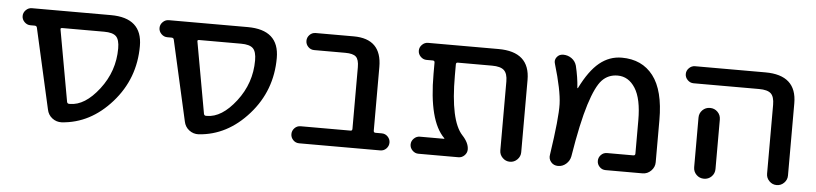

<svg xmlns="http://www.w3.org/2000/svg" viewBox="-38 -713 3811 897"><g transform="rotate(5 1868.0 -265.0)"><path d="M231 -440Q222 -440 224 -432L284 -98Q286 -90 294 -90H298Q368 -90 434 -175.5Q500 -261 500 -368Q500 -409 484 -424.5Q468 -440 428 -440ZM82 -440Q66 -440 54 -452Q42 -464 42 -480Q42 -496 54 -508Q66 -520 82 -520H452Q600 -520 600 -388Q600 -235 500.5 -122.5Q401 -10 267 -1Q242 0 222.5 -15Q203 -30 198 -55L113 -432Q111 -440 102 -440Z M873 -440Q864 -440 866 -432L926 -98Q928 -90 936 -90H940Q1010 -90 1076 -175.5Q1142 -261 1142 -368Q1142 -409 1126 -424.5Q1110 -440 1070 -440ZM724 -440Q708 -440 696 -452Q684 -464 684 -480Q684 -496 696 -508Q708 -520 724 -520H1094Q1242 -520 1242 -388Q1242 -235 1142.5 -122.5Q1043 -10 909 -1Q884 0 864.5 -15Q845 -30 840 -55L755 -432Q753 -440 744 -440Z M1381 0Q1364 0 1352.5 -12Q1341 -24 1341 -40Q1341 -56 1352.5 -68Q1364 -80 1381 -80H1615Q1623 -80 1623 -89V-378Q1623 -414 1609 -427Q1595 -440 1559 -440H1413Q1396 -440 1384.5 -452Q1373 -464 1373 -480Q1373 -496 1384.5 -508Q1396 -520 1413 -520H1591Q1723 -520 1723 -388V-89Q1723 -80 1732 -80H1761Q1778 -80 1789.5 -68Q1801 -56 1801 -40Q1801 -24 1789.5 -12Q1778 0 1761 0Z M2054 -80Q2055 -80 2055 -81Q2055 -82 2054 -83Q1978 -158 1978 -378V-431Q1978 -440 1969 -440H1940Q1924 -440 1912 -452Q1900 -464 1900 -480Q1900 -496 1912 -508Q1924 -520 1940 -520H2270Q2418 -520 2418 -388V-49Q2418 -29 2403.5 -14.5Q2389 0 2369 0Q2349 0 2334.5 -14.5Q2320 -29 2320 -49V-372Q2320 -409 2303.5 -424.5Q2287 -440 2247 -440H2086Q2078 -440 2078 -431V-378Q2078 -168 2137 -104Q2168 -71 2168 -40Q2168 -24 2156 -12Q2144 0 2128 0H1940Q1924 0 1912 -12Q1900 -24 1900 -40Q1900 -56 1912 -68Q1924 -80 1940 -80Z M2553 -50Q2579 -224 2577 -288.5Q2575 -353 2539 -474Q2533 -491 2544 -505.5Q2555 -520 2574 -520Q2596 -520 2613.5 -507.5Q2631 -495 2637 -474Q2650 -420 2653 -372Q2653 -370 2654 -370Q2656 -370 2656 -371Q2697 -454 2743.5 -492Q2790 -530 2848 -530Q2943 -530 2995.5 -462Q3048 -394 3048 -255V-57Q3048 -34 3031 -17Q3014 0 2991 0H2818Q2801 0 2789.5 -12Q2778 -24 2778 -40Q2778 -56 2789.5 -68Q2801 -80 2818 -80H2941Q2950 -80 2950 -89V-245Q2950 -346 2918.5 -395.5Q2887 -445 2836 -445Q2792 -445 2763 -414.5Q2734 -384 2706.5 -297Q2679 -210 2653 -50Q2649 -29 2632.5 -14.5Q2616 0 2595 0Q2574 0 2561.5 -15Q2549 -30 2553 -50Z M3229 -282Q3229 -303 3243.5 -317.5Q3258 -332 3279 -332Q3300 -332 3314.5 -317.5Q3329 -303 3329 -282V-100V-50Q3329 -29 3314.5 -14.5Q3300 0 3279 0Q3258 0 3243.5 -14.5Q3229 -29 3229 -50V-100ZM3192 -440Q3176 -440 3164 -452Q3152 -464 3152 -480Q3152 -496 3164 -508Q3176 -520 3192 -520H3522Q3669 -520 3669 -388V-49Q3669 -29 3654.5 -14.5Q3640 0 3620 0Q3600 0 3585.5 -14.5Q3571 -29 3571 -49V-372Q3571 -410 3555 -425Q3539 -440 3499 -440Z"/></g></svg>

Font: Rounded Mplus 1c Medium
Style: Regular
Weight: 500
Version: Version 1.059.20150529